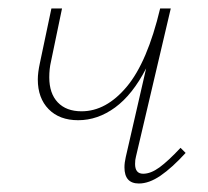

<svg xmlns="http://www.w3.org/2000/svg" viewBox="-20 -428 489 452"><path d="M417 -68Q385 -33 358 -14.5Q331 4 307 4Q273 4 273 -34Q273 -45 276 -58L324 -267Q292 -205 251 -175Q210 -145 164 -145Q120 -145 94.5 -171Q69 -197 69 -241Q69 -257 74 -280L101 -408H126L100 -283Q96 -266 96 -246Q96 -208 116 -187Q136 -166 172 -166Q230 -166 278.5 -224Q327 -282 357 -408H382L300 -59Q298 -52 298 -42Q298 -19 317 -19Q335 -19 355.5 -34Q376 -49 405 -80Z"/></svg>

Font: Ysabeau Extralight
Style: Italic
Weight: 200
Italic angle: -12°
Designer: Christian Thalmann (Catharsis Fonts)
Version: Version 0.003